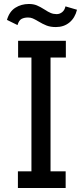

<svg xmlns="http://www.w3.org/2000/svg" viewBox="-20 -945 421 965"><path d="M311 -656H234V-84H310V0H70V-84H138V-656H71V-740H311ZM172 -838Q155 -848 144.5 -852.5Q134 -857 121 -857Q102 -857 88.5 -850Q75 -843 68 -819L15 -845Q27 -887 57 -906Q87 -925 125 -925Q148 -925 165 -918Q182 -911 204 -897Q222 -885 235.5 -879.5Q249 -874 265 -874Q280 -874 292.5 -884Q305 -894 309 -913L367 -896Q357 -855 329 -832Q301 -809 261 -809Q234 -809 214.5 -816.5Q195 -824 172 -838Z"/></svg>

Font: Arvo
Style: Regular
Weight: 400
Designer: Anton Koovit (Cyrillic Expansion: Cyreal)
Foundry: Anton Koovit, Yassin Baggar
Version: Version 3.000